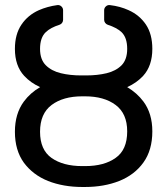

<svg xmlns="http://www.w3.org/2000/svg" viewBox="-20 -740 671 770"><path d="M172.6 -14.2Q111.9 -38.7 75.6 -87.7Q39.8 -137.4 39.8 -211.6Q39.8 -284.1 75.6 -332.7Q101.6 -367.9 141 -390.6Q103 -407.7 77.1 -435.7Q39.8 -475.9 39.8 -544Q39.8 -602.6 66.1 -641.3Q92 -679.7 136 -699.2Q170.1 -714.1 209.5 -719.5Q218.8 -720.9 225.9 -714.5Q233 -708.1 233 -698.9V-660.5Q233 -653.8 229 -648.3Q225.1 -642.8 218.4 -640.6Q182.9 -629.3 164.1 -611.5Q140.6 -589.8 140.6 -544Q140.6 -501.4 163.7 -478.3Q186.8 -455.3 224.1 -446.4Q260.7 -437.5 305.4 -437.5H325.3Q370.7 -437.5 407.7 -446.4Q444.6 -455.3 467.7 -478.3Q490.1 -501.4 490.1 -544Q490.1 -589.5 467 -611.5Q447.4 -629.3 412.3 -640.6Q405.9 -642.8 401.8 -648.3Q397.7 -653.8 397.7 -660.5V-698.9Q397.7 -708.1 404.8 -714.5Q411.9 -720.9 421.2 -719.5Q461.6 -714.8 495.7 -699.2Q539.4 -679.7 565.3 -641.3Q590.9 -603 590.9 -544Q590.9 -475.9 554 -435.7Q528.1 -407.7 490.1 -390.6Q529.5 -367.2 555 -333.1Q590.9 -285.2 590.9 -213.1Q590.9 -137.8 555 -88.1Q519.5 -38.7 458.1 -14.2Q397 9.9 321 9.9H309.7Q234.4 9.9 172.6 -14.2ZM186.8 -106.5Q233.3 -73.9 309.7 -73.9H321Q398.1 -73.9 443.9 -106.9Q490.1 -139.2 490.1 -213.1Q490.1 -284.4 443.9 -318.9Q397.7 -353.7 321 -353.7H309.7Q233.3 -353.7 186.8 -318.9Q140.6 -284.1 140.6 -211.6Q140.6 -139.2 186.8 -106.5Z"/></svg>

Font: DeltaSans
Style: Regular
Weight: 400
Designer: Rasmus Andersson
Foundry: rsms
Version: Version 3.012